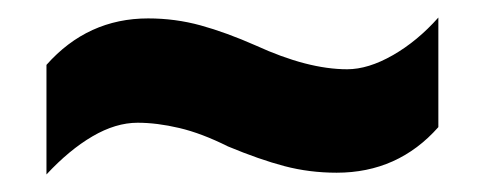

<svg xmlns="http://www.w3.org/2000/svg" viewBox="-20 -462 553 219"><path d="M240 -295Q210 -310 184.5 -316Q159 -322 137 -322Q112 -322 85.5 -306.5Q59 -291 33 -263V-388Q80 -441 149 -441Q180 -441 209 -433Q238 -425 272 -410Q331 -383 376 -383Q400 -383 428 -399Q456 -415 480 -442V-317Q434 -265 364 -265Q333 -265 304.5 -272.5Q276 -280 240 -295Z"/></svg>

Font: Noto Sans Myanmar Condensed ExtraBold
Style: Regular
Weight: 800
Width: 3
Designer: Monotype Design Team
Foundry: Monotype Imaging Inc.
Version: Version 2.107; ttfautohint (v1.8.4.7-5d5b)